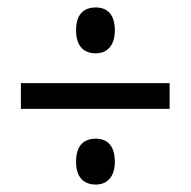

<svg xmlns="http://www.w3.org/2000/svg" viewBox="-20 -610 513 515"><path d="M237 -467C266 -467 288 -486 288 -529C288 -571 268 -590 237 -590C204 -590 184 -571 184 -529C184 -487 204 -467 237 -467ZM36 -318H435V-387H36ZM237 -115C266 -115 288 -134 288 -176C288 -219 268 -238 237 -238C204 -238 184 -219 184 -176C184 -135 204 -115 237 -115Z"/></svg>

Font: Noto Sans Lao UI Cond
Style: Regular
Weight: 400
Width: 3
Designer: Monotype Design Team
Foundry: Monotype Imaging Inc.
Version: Version 2.000